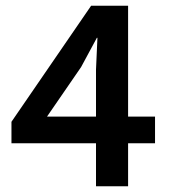

<svg xmlns="http://www.w3.org/2000/svg" viewBox="-20 -650 591 670"><path d="M298 -630H427V-243H521V-150H427V0H315V-150H20V-225ZM263 -416 144 -243H315V-407L320 -518H318Z"/></svg>

Font: Ek Mukta SemiBold
Style: Regular
Weight: 600
Designer: Girish Dalvi and Yashodeep Gholap
Foundry: Ek Type
Version: Version 2.538;PS 1.002;hotconv 16.6.51;makeotf.lib2.5.65220;